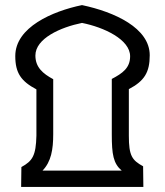

<svg xmlns="http://www.w3.org/2000/svg" viewBox="-20 -734 648 754"><path d="M63 0H543L542 -81C498 -105 486 -123 486 -201V-384C547 -416 568 -450 568 -517C568 -624 430 -687 302 -714C186 -690 40 -627 40 -514C40 -447 63 -415 123 -383V-201C121 -123 108 -102 64 -78ZM147 -64C181 -99 189 -147 189 -207V-423C148 -445 119 -470 119 -516C119 -583 218 -627 302 -644C388 -627 491 -579 491 -513C491 -467 461 -446 419 -424V-206C419 -128 425 -92 458 -64Z"/></svg>

Font: Noto Sans Arabic ExtCond Blk
Style: Regular
Weight: 900
Width: 2
Designer: Monotype Design Team, Nadine Chahine, Nizar Qandah and Khaled Hosny
Foundry: Monotype Imaging Inc.
Version: Version 2.012